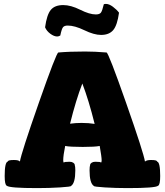

<svg xmlns="http://www.w3.org/2000/svg" viewBox="-20 -964 845 984"><path d="M4 -62Q4 -133 20 -136Q20 -144 51 -144Q77 -144 82 -136Q89 -180 179 -437Q269 -694 279 -695Q336 -700 416 -700Q465 -700 526 -695Q536 -694 626 -437.5Q716 -181 723 -136Q731 -144 754 -144Q785 -144 785 -136Q801 -133 801 -62Q801 -16 790 -12Q777 0 634 0Q573 0 517 -3.5Q461 -7 461 -11Q439 -25 439 -91Q439 -110 442 -119Q442 -125 449.5 -130Q457 -135 468 -135Q497 -135 497 -131Q501 -131 501 -142Q501 -159 491 -216Q467 -211 404 -211Q338 -211 314 -216Q304 -167 304 -142Q304 -131 308 -131Q308 -135 337 -135Q348 -135 355.5 -130Q363 -125 363 -119Q366 -110 366 -91Q366 -25 344 -11Q344 -7 288 -3.5Q232 0 171 0Q28 0 15 -12Q4 -16 4 -62ZM211 -824Q220 -889 240.5 -913.5Q261 -938 304 -938Q343 -938 391 -914Q439 -890 471 -890Q490 -890 497 -899Q504 -908 512 -942Q515 -944 523 -944Q539 -944 558.5 -929.5Q578 -915 590 -899Q581 -834 560 -809.5Q539 -785 498 -785Q462 -785 412.5 -809Q363 -833 327 -833Q310 -833 303 -824.5Q296 -816 289 -782Q281 -777 273 -777Q257 -777 238 -791Q219 -805 211 -824ZM339 -330Q367 -334 398 -334Q435 -334 465 -329Q435 -450 402 -536Q369 -451 339 -330Z"/></svg>

Font: Gorditas
Style: Bold
Weight: 700
Designer: Gustavo Dipre (gbrenda1987@gmail.com)
Foundry: Gustavo Dipre (gbrenda1987@gmail.com)
Version: Version 001.001